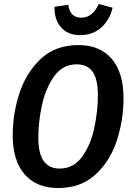

<svg xmlns="http://www.w3.org/2000/svg" viewBox="-20 -932 664 967"><path d="M602 -438Q602 -328 568.5 -224.5Q535 -121 461 -53Q387 15 273 15Q164 15 104 -54Q44 -123 44 -251Q44 -359 78 -463Q112 -567 186 -636Q260 -705 374 -705Q483 -705 542.5 -636Q602 -567 602 -438ZM173 -239Q173 -158 200.5 -120.5Q228 -83 280 -83Q351 -83 394 -143Q437 -203 455 -288Q473 -373 473 -453Q473 -533 446.5 -570.5Q420 -608 366 -608Q296 -608 253 -548Q210 -488 191.5 -403Q173 -318 173 -239ZM255 -898 324 -908Q332 -843 389 -843Q420 -843 442 -862Q464 -881 477 -912L547 -893Q533 -832 490 -793.5Q447 -755 384 -755Q320 -755 286 -796Q252 -837 255 -898Z"/></svg>

Font: Fira Sans Condensed Medium
Style: Italic
Weight: 500
Width: 3
Italic angle: -8°
Designer: bBox Type GmbH & Carrois Corporate GbR & Edenspiekermann AG
Foundry: bBox Type GmbH & Carrois Corporate GbR & Edenspiekermann AG
Version: Version 4.301